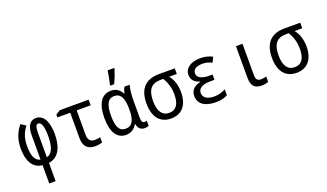

<svg xmlns="http://www.w3.org/2000/svg" viewBox="-90 -1417 3889 2286"><g transform="rotate(-20 1855.0 -274.0)"><path d="M222 8V240H303V8C426 -6 486 -124 486 -290C486 -427 444 -547 338 -547C263 -547 222 -488 222 -368V-63C151 -75 126 -155 126 -264C126 -359 147 -431 203 -501L141 -542C74 -460 45 -374 45 -263C45 -107 103 -2 222 8ZM302 -63V-367C302 -434 309 -476 343 -476C385 -476 404 -401 404 -299C404 -148 365 -75 302 -63Z M891 11C924 11 964 4 980 -4V-71C961 -65 933 -61 911 -61C856 -61 827 -91 827 -160V-466H1004V-537H638L582 -501V-466H745V-146C745 -36 797 11 891 11Z M1303 -616V-606H1352C1378 -657 1406 -732 1420 -779V-788H1336C1331 -751 1313 -652 1303 -616ZM1281 10C1347 10 1393 -24 1420 -74H1426C1438 -14 1470 10 1519 10C1540 10 1561 5 1569 0V-65C1561 -62 1549 -60 1541 -60C1515 -60 1502 -79 1502 -126V-342C1502 -418 1510 -493 1524 -537H1458C1445 -517 1435 -487 1430 -461H1425C1395 -518 1351 -547 1288 -547C1172 -547 1105 -451 1105 -266C1105 -84 1171 10 1281 10ZM1302 -61C1221 -61 1189 -127 1189 -263C1189 -406 1223 -474 1304 -474C1386 -474 1420 -403 1420 -267V-258C1420 -127 1384 -61 1302 -61Z M1853 10C1991 10 2069 -86 2069 -244C2069 -336 2044 -410 1998 -466H2095V-537H1898C1727 -537 1635 -448 1635 -257C1635 -84 1716 10 1853 10ZM1854 -61C1765 -61 1719 -130 1719 -258C1719 -403 1773 -466 1889 -466H1923C1964 -400 1985 -330 1985 -246C1985 -130 1944 -61 1854 -61Z M2419 10C2484 10 2529 -2 2569 -24V-99C2531 -78 2485 -61 2425 -61C2345 -61 2285 -90 2285 -154C2285 -212 2335 -247 2441 -247H2493V-314H2451C2354 -314 2301 -344 2301 -398C2301 -448 2344 -476 2422 -476C2464 -476 2499 -468 2540 -446L2573 -511C2525 -535 2480 -547 2420 -547C2301 -547 2221 -493 2221 -406C2221 -346 2259 -304 2325 -286V-281C2251 -265 2200 -223 2200 -146C2200 -56 2270 10 2419 10Z M2999 10C3031 10 3065 4 3085 -6V-74C3072 -69 3041 -63 3017 -63C2972 -63 2953 -85 2953 -138V-536H2870V-132C2870 -30 2914 10 2999 10Z M3443 10C3581 10 3659 -86 3659 -244C3659 -336 3634 -410 3588 -466H3685V-537H3488C3317 -537 3225 -448 3225 -257C3225 -84 3306 10 3443 10ZM3444 -61C3355 -61 3309 -130 3309 -258C3309 -403 3363 -466 3479 -466H3513C3554 -400 3575 -330 3575 -246C3575 -130 3534 -61 3444 -61Z"/></g></svg>

Font: Noto Sans Mono Condensed
Style: Regular
Weight: 400
Width: 3
Designer: Monotype Design Team
Foundry: Monotype Imaging Inc.
Version: Version 2.014